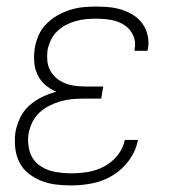

<svg xmlns="http://www.w3.org/2000/svg" viewBox="-20 -558 540 586"><path d="M197 8Q173 8 149.5 5Q126 2 105 -6.5Q84 -15 66.5 -29Q49 -43 39 -63Q29 -83 26.5 -106.5Q24 -130 27 -154Q31 -176 41 -197.5Q51 -219 68.5 -235Q86 -251 107.5 -261.5Q129 -272 152 -278Q133 -286 118 -299Q103 -312 94.5 -330Q86 -348 84.5 -368.5Q83 -389 86 -410Q89 -430 97.5 -449.5Q106 -469 121 -484.5Q136 -500 154.5 -510.5Q173 -521 193 -527.5Q213 -534 233 -536Q253 -538 273 -538Q294 -538 314 -536Q334 -534 352.5 -528Q371 -522 387.5 -511.5Q404 -501 415 -485.5Q426 -470 430.5 -450.5Q435 -431 432 -411Q431 -409 431 -407Q431 -405 430 -403H390Q391 -405 391 -406Q391 -407 391 -409Q394 -424 390.5 -438Q387 -452 378.5 -463.5Q370 -475 358 -482.5Q346 -490 332 -494Q318 -498 303 -499.5Q288 -501 273 -501Q258 -501 242 -499.5Q226 -498 210.5 -493.5Q195 -489 180.5 -481.5Q166 -474 154 -462Q142 -450 135 -435Q128 -420 125 -405Q123 -388 124.5 -372Q126 -356 133.5 -342.5Q141 -329 153 -319Q165 -309 179.5 -303.5Q194 -298 210 -296Q226 -294 242 -294H295L289 -257H236Q219 -257 201 -255.5Q183 -254 165.5 -249Q148 -244 131 -235.5Q114 -227 100 -214Q86 -201 78 -183.5Q70 -166 67 -149Q63 -122 70.5 -96.5Q78 -71 97.5 -55.5Q117 -40 143.5 -34.5Q170 -29 197 -29Q222 -29 247.5 -33Q273 -37 297 -49.5Q321 -62 338.5 -83.5Q356 -105 361 -131H401Q395 -98 374.5 -69.5Q354 -41 324.5 -23Q295 -5 262 1.5Q229 8 197 8Z"/></svg>

Font: Iosevka Curly Slab XLtObl
Style: Regular
Weight: 200
Italic angle: -9°
Monospace: yes
Designer: Belleve Invis
Foundry: Belleve Invis
Version: Version 11.1.0; ttfautohint (v1.8.3)